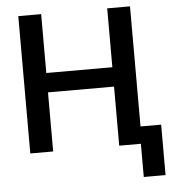

<svg xmlns="http://www.w3.org/2000/svg" viewBox="-59 -782 929 1013"><g transform="rotate(-5 405.0 -275.5)"><path d="M75.6 0H196.7V-312.9H546.5V0H661.2V175.8H776.6V-91.3H667.3V-727.3H546.5V-415.5H196.7V-727.3H75.6Z"/></g></svg>

Font: Magic Ui Pro Semi Bold
Style: Regular
Weight: 600
Designer: Stefan Endress, Andreas Faust
Version: Version 1.000;FEAKit 1.0